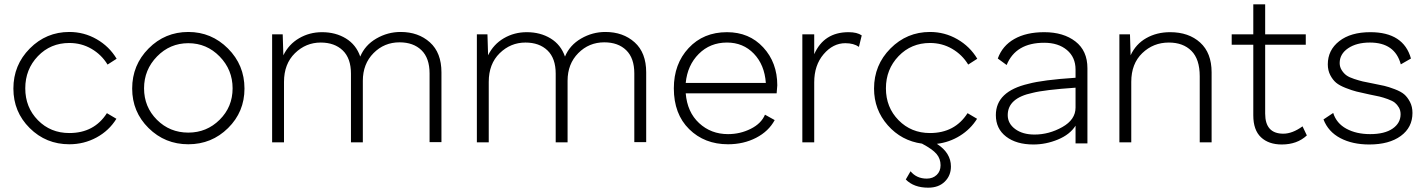

<svg xmlns="http://www.w3.org/2000/svg" viewBox="-20 -659 6609 889"><path d="M42 -249Q42 -358 118 -434.5Q194 -511 301 -511Q369 -511 427.5 -477.5Q486 -444 520 -387L478 -360Q450 -406 403.5 -433Q357 -460 301 -460Q214 -460 155.5 -399Q97 -338 97 -250Q97 -162 155.5 -102.5Q214 -43 301 -43Q416 -43 475 -135L519 -109Q485 -54 427 -22.5Q369 9 301 9Q193 9 117.5 -66Q42 -141 42 -249Z M592 -249Q592 -358 668 -434.5Q744 -511 852 -511Q959 -511 1035.5 -434.5Q1112 -358 1112 -249Q1112 -141 1036 -66Q960 9 852 9Q744 9 668 -66Q592 -141 592 -249ZM852 -45Q937 -45 997 -104.5Q1057 -164 1057 -250Q1057 -336 997 -397.5Q937 -459 852 -459Q767 -459 707 -397.5Q647 -336 647 -250Q647 -164 706.5 -104.5Q766 -45 852 -45Z M1835 -511Q1917 -511 1970.5 -463Q2024 -415 2024 -324V-1H1969V-319Q1969 -390 1931.5 -426.5Q1894 -463 1830 -463Q1759 -463 1709.5 -413Q1660 -363 1660 -285V0H1605V-318Q1605 -389 1567 -425.5Q1529 -462 1465 -462Q1396 -462 1345.5 -412.5Q1295 -363 1295 -280V0H1240V-500H1289L1292 -403Q1317 -454 1365 -482Q1413 -510 1471 -510Q1534 -510 1581.5 -481Q1629 -452 1648 -397Q1670 -450 1722.5 -480.5Q1775 -511 1835 -511Z M2783 -511Q2865 -511 2918.5 -463Q2972 -415 2972 -324V-1H2917V-319Q2917 -390 2879.5 -426.5Q2842 -463 2778 -463Q2707 -463 2657.5 -413Q2608 -363 2608 -285V0H2553V-318Q2553 -389 2515 -425.5Q2477 -462 2413 -462Q2344 -462 2293.5 -412.5Q2243 -363 2243 -280V0H2188V-500H2237L2240 -403Q2265 -454 2313 -482Q2361 -510 2419 -510Q2482 -510 2529.5 -481Q2577 -452 2596 -397Q2618 -450 2670.5 -480.5Q2723 -511 2783 -511Z M3351 9Q3242 9 3171 -61Q3100 -131 3100 -250Q3100 -363 3168.5 -436.5Q3237 -510 3346 -510Q3449 -510 3514 -439.5Q3579 -369 3579 -264Q3579 -257 3576 -227H3155Q3162 -140 3217 -89Q3272 -38 3351 -38Q3407 -38 3456 -62.5Q3505 -87 3522 -128L3567 -103Q3539 -51 3481 -21Q3423 9 3351 9ZM3155 -275H3526Q3520 -359 3470.5 -410.5Q3421 -462 3346 -462Q3268 -462 3215.5 -409.5Q3163 -357 3155 -275Z M3909 -510Q3949 -510 3970 -495L3957 -442Q3933 -459 3894 -459Q3837 -459 3793.5 -408Q3750 -357 3750 -278V0H3695V-500H3750V-408Q3795 -510 3909 -510Z M4027 -249Q4027 -358 4103 -434.5Q4179 -511 4286 -511Q4354 -511 4412.5 -477.5Q4471 -444 4505 -387L4463 -360Q4435 -406 4388.5 -433Q4342 -460 4286 -460Q4199 -460 4140.5 -399Q4082 -338 4082 -250Q4082 -162 4140.5 -102.5Q4199 -43 4286 -43Q4401 -43 4460 -135L4504 -109Q4474 -61 4425 -30.5Q4376 0 4318 7Q4383 49 4383 112Q4383 154 4354.5 182Q4326 210 4278 210Q4211 210 4174 172L4196 134Q4224 168 4271 168Q4299 168 4317 151Q4335 134 4335 106Q4335 76 4316.5 54Q4298 32 4249 6Q4154 -7 4090.5 -79Q4027 -151 4027 -249Z M4815 -510Q4904 -510 4959.5 -467Q5015 -424 5015 -343V-87V5H4960V-77Q4934 -36 4878.5 -13Q4823 10 4765 10Q4686 10 4638.5 -26.5Q4591 -63 4591 -126Q4591 -236 4742 -271Q4808 -289 4960 -299V-337Q4960 -394 4920 -427.5Q4880 -461 4815 -461Q4683 -461 4641 -358L4600 -388Q4621 -447 4676.5 -478.5Q4732 -510 4815 -510ZM4646 -126Q4646 -87 4680.5 -61.5Q4715 -36 4770 -36Q4837 -36 4898.5 -70.5Q4960 -105 4960 -161V-253Q4815 -243 4761 -229Q4646 -205 4646 -126Z M5398 -510Q5484 -510 5537 -462Q5590 -414 5590 -324V0H5535V-306Q5535 -385 5496.5 -423.5Q5458 -462 5392 -462Q5320 -462 5269 -413Q5218 -364 5218 -280V0H5163V-500H5212L5215 -403Q5239 -455 5287.5 -482.5Q5336 -510 5398 -510Z M5838 -133Q5838 -40 5922 -40Q5964 -40 6011 -74L6031 -32Q5986 10 5915 10Q5854 10 5818.5 -23.5Q5783 -57 5783 -125V-452H5683V-500H5783V-639H5838V-500H6026V-452H5838Z M6320 10Q6242 10 6186 -19.5Q6130 -49 6108 -106L6153 -136Q6168 -88 6214 -63Q6260 -38 6324 -38Q6391 -38 6428 -63.5Q6465 -89 6465 -130Q6465 -148 6457 -161.5Q6449 -175 6438.5 -183.5Q6428 -192 6406 -200Q6384 -208 6367 -212Q6350 -216 6319 -222Q6282 -230 6261.5 -235Q6241 -240 6211.5 -251.5Q6182 -263 6166.5 -276Q6151 -289 6139.5 -311Q6128 -333 6128 -361Q6128 -427 6181 -468.5Q6234 -510 6325 -510Q6479 -510 6513 -388L6466 -361Q6439 -462 6323 -462Q6261 -462 6222 -435.5Q6183 -409 6183 -367Q6183 -349 6192.5 -334Q6202 -319 6214.5 -310Q6227 -301 6250 -293.5Q6273 -286 6289.5 -282Q6306 -278 6334 -273Q6370 -266 6389.5 -261.5Q6409 -257 6438 -246Q6467 -235 6482 -222Q6497 -209 6508.5 -187Q6520 -165 6520 -136Q6520 -69 6466 -29.5Q6412 10 6320 10Z"/></svg>

Font: Human Sans Light
Style: Regular
Weight: 300
Designer: Tim Radville
Foundry: Continuum
Version: Version 1.000;FEAKit 1.0